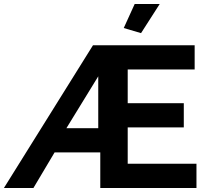

<svg xmlns="http://www.w3.org/2000/svg" viewBox="-45 -935 1031 955"><path d="M417.6 -710H923.2V-589.4H590.2V-421.8H869.2V-301.3H590.2V-120.6H932.2V0H453.8V-176.9H226.5L121.3 0H-25.5ZM443.7 -297.5V-555.4L285.4 -297.5ZM656.5 -770.2 570.5 -795.6 624.9 -915.1H749.4Z"/></svg>

Font: Raleway Thin
Style: Regular
Weight: 100
Designer: Matt McInerney, Pablo Impallari, Rodrigo Fuenzalida
Foundry: Matt McInerney, Pablo Impallari, Rodrigo Fuenzalida
Version: Version 4.026